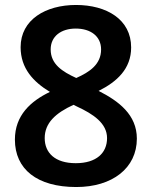

<svg xmlns="http://www.w3.org/2000/svg" viewBox="-20 -743 612 773"><path d="M286 -723C164 -723 63 -664 63 -553C63 -467 115 -413 181 -373C104 -336 40 -279 40 -181C40 -62 129 10 287 10C432 10 531 -66 531 -185C531 -281 458 -336 377 -377C451 -414 508 -466 508 -552C508 -665 409 -723 286 -723ZM285 -628C345 -628 387 -597 387 -544C387 -484 341 -453 287 -429C230 -455 184 -485 184 -544C184 -597 226 -628 285 -628ZM160 -187C160 -248 204 -288 276 -321L290 -314C355 -284 411 -247 411 -187C411 -127 368 -86 285 -86C201 -86 160 -128 160 -187Z"/></svg>

Font: Noto Sans Arabic UI Semi
Style: Regular
Weight: 600
Designer: Nadine Chahine - Monotype Design Team
Foundry: Monotype Imaging Inc.
Version: Version 1.900